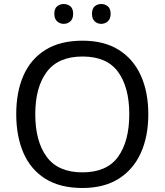

<svg xmlns="http://www.w3.org/2000/svg" viewBox="-20 -928 821 958"><path d="M720 -358Q720 -247 682.5 -164.5Q645 -82 572 -36Q499 10 391 10Q280 10 206.5 -36Q133 -82 97 -165Q61 -248 61 -359Q61 -469 97 -551Q133 -633 206.5 -679Q280 -725 392 -725Q499 -725 572 -679.5Q645 -634 682.5 -551.5Q720 -469 720 -358ZM156 -358Q156 -223 213 -145.5Q270 -68 391 -68Q513 -68 569 -145.5Q625 -223 625 -358Q625 -493 569 -569.5Q513 -646 392 -646Q271 -646 213.5 -569.5Q156 -493 156 -358ZM251 -859Q251 -885 265 -896.5Q279 -908 298 -908Q317 -908 331 -896.5Q345 -885 345 -859Q345 -834 331 -821.5Q317 -809 298 -809Q279 -809 265 -821.5Q251 -834 251 -859ZM439 -859Q439 -885 452.5 -896.5Q466 -908 485 -908Q504 -908 518 -896.5Q532 -885 532 -859Q532 -834 518 -821.5Q504 -809 485 -809Q466 -809 452.5 -821.5Q439 -834 439 -859Z"/></svg>

Font: Noto Sans Old Italic
Style: Regular
Weight: 400
Designer: Monotype Design Team
Foundry: Monotype Imaging Inc.
Version: Version 2.003; ttfautohint (v1.8.4.7-5d5b)